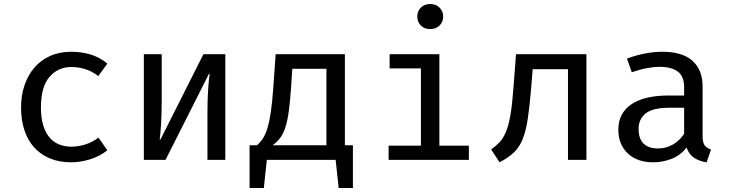

<svg xmlns="http://www.w3.org/2000/svg" viewBox="-20 -797 3640 957"><path d="M336 -66Q369 -66 404 -76.5Q439 -87 471 -111L515 -48Q478 -18 429 -3Q380 12 335 12Q275 12 228.5 -7.5Q182 -27 150 -62.5Q118 -98 101.5 -148.5Q85 -199 85 -261Q85 -321 102 -371.5Q119 -422 151 -459.5Q183 -497 229.5 -518Q276 -539 336 -539Q387 -539 432.5 -525Q478 -511 515 -480L470 -418Q438 -442 404.5 -452.5Q371 -463 336 -463Q269 -463 226.5 -413.5Q184 -364 184 -261Q184 -209 195.5 -172Q207 -135 227 -111.5Q247 -88 275 -77Q303 -66 336 -66Z M1103 -527V0H1014V-238Q1014 -308 1018 -359.5Q1022 -411 1025 -428H1021L805 0H697V-527H786V-289Q786 -258 785 -228.5Q784 -199 782.5 -173.5Q781 -148 779 -129.5Q777 -111 776 -102H780L994 -527Z M1310 0 1295 140H1224V-73H1261Q1278 -88 1291 -108Q1304 -128 1313.5 -160Q1323 -192 1330 -239.5Q1337 -287 1342 -357L1354 -527H1699V-73H1739V140H1668L1653 0ZM1437 -454 1431 -363Q1426 -291 1419.5 -243Q1413 -195 1402.5 -162.5Q1392 -130 1376.5 -109.5Q1361 -89 1339 -73H1607V-454Z M2170 -71H2317V0H1917V-71H2078V-456H1922V-527H2170ZM2189 -715Q2189 -688 2171 -670Q2153 -652 2124 -652Q2095 -652 2077.5 -670Q2060 -688 2060 -715Q2060 -741 2077.5 -759Q2095 -777 2124 -777Q2153 -777 2171 -759Q2189 -741 2189 -715Z M2428 -52Q2452 -69 2470 -88Q2488 -107 2501.5 -139Q2515 -171 2524 -222.5Q2533 -274 2539 -357L2552 -527H2903V0H2811V-452H2635L2628 -363Q2620 -269 2611 -207.5Q2602 -146 2585.5 -104.5Q2569 -63 2541.5 -37Q2514 -11 2470 12Z M3482 -119Q3482 -87 3492 -73Q3502 -59 3524 -52L3502 12Q3467 7 3440.5 -10Q3414 -27 3402 -62Q3374 -24 3329 -6Q3284 12 3236 12Q3156 12 3109 -32.5Q3062 -77 3062 -151Q3062 -233 3127 -277Q3192 -321 3313 -321H3390V-362Q3390 -418 3357.5 -441Q3325 -464 3267 -464Q3241 -464 3205.5 -457.5Q3170 -451 3129 -437L3105 -505Q3154 -523 3198 -531Q3242 -539 3281 -539Q3382 -539 3432 -493.5Q3482 -448 3482 -367ZM3261 -57Q3299 -57 3333 -76Q3367 -95 3390 -130V-260H3318Q3233 -260 3198 -231.5Q3163 -203 3163 -155Q3163 -57 3261 -57Z"/></svg>

Font: Wlorlttqgufhjawjgtejqphaquk
Style: Regular
Weight: 400
Monospace: yes
Designer: Carrois Corporate & Edenspiekermann
Foundry: Carrois Corporate GbR & Edenspiekermann AG
Version: Version 2.001